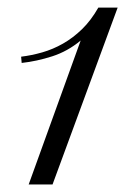

<svg xmlns="http://www.w3.org/2000/svg" viewBox="-20 -716 369 510"><path d="M56.2 -226.1 194.3 -608.4Q159.7 -579.6 118.7 -566.4Q77.6 -553.2 37.6 -548.8L36.1 -565.4Q64 -568.8 92.3 -576.9Q120.6 -585 147.2 -600.1Q173.8 -615.2 197.8 -638.4Q221.7 -661.6 241.2 -695.8H292.5L119.6 -226.1Z"/></svg>

Font: Petit Formal Script
Style: Regular
Weight: 400
Version: Version 1.001; ttfautohint (v0.8) -G 200 -r 50